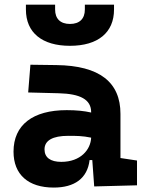

<svg xmlns="http://www.w3.org/2000/svg" viewBox="-20 -803 626 832"><path d="M388.2 4.9 573.7 0V-107.4L502 -118.2V-309.6C502 -446.3 412.1 -518.6 224.6 -521L111.8 -522.5L102.1 -402.3L234.4 -398.9C327.6 -396.5 375 -372.1 375 -316.9V-315.4C343.8 -322.3 312 -325.7 269 -325.7C122.1 -325.7 38.6 -261.7 38.6 -146C38.6 -46.4 102.5 9.8 212.9 9.8C302.7 9.8 358.9 -29.8 368.2 -109.4H379.9ZM283.2 -604.5C404.3 -604.5 474.1 -661.6 474.1 -761.7V-782.7H347.7V-761.7C347.7 -721.7 324.7 -699.2 283.2 -699.2C241.7 -699.2 218.8 -721.7 218.8 -761.7V-782.7H92.3V-761.7C92.3 -661.6 162.1 -604.5 283.2 -604.5ZM375 -206.5C373 -154.8 329.6 -101.6 245.6 -101.6C198.2 -101.6 172.9 -120.6 172.9 -155.8C172.9 -194.3 208.5 -214.4 275.4 -214.4C309.6 -214.4 337.4 -214.4 375 -206.5Z"/></svg>

Font: CaskaydiaCove Nerd Font
Style: Bold
Weight: 700
Designer: Aaron Bell
Foundry: Saja Typeworks
Version: Version 2111.1;Nerd Fonts 2.3.0